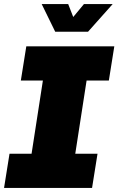

<svg xmlns="http://www.w3.org/2000/svg" viewBox="-29 -929 585 949"><path d="M-9 0 18 -169H127L183 -531H74L101 -700H536L509 -531H399L343 -169H453L426 0ZM244 -772 177 -909H308L333 -845L386 -909H528L406 -772Z"/></svg>

Font: MuseoModerno Thin Black
Style: Italic
Weight: 900
Italic angle: -9°
Version: Version 1.003